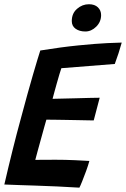

<svg xmlns="http://www.w3.org/2000/svg" viewBox="-21 -858 580 884"><path d="M344.5 6Q293 3 243.5 0.5Q194 -2 141.5 -3.5Q107 -4.5 70.2 -5.8Q33.5 -7 -1 -8.5Q17.5 -89 36.8 -166.2Q56 -243.5 75 -312.5Q107 -432.5 130.5 -513Q154 -593.5 164.5 -625.5Q260 -641 340 -649Q420 -657 473 -659.5Q526 -662 539.5 -662Q532.5 -636.5 524.8 -613Q517 -589.5 507.5 -563.5L261.5 -544Q258 -534 252.2 -514.8Q246.5 -495.5 240.2 -473.2Q234 -451 228.8 -432Q223.5 -413 221 -403Q235 -403.5 264 -404Q293 -404.5 326.8 -405.5Q360.5 -406.5 390.8 -407.2Q421 -408 438 -408L410.5 -303.5Q403.5 -303.5 382 -304Q360.5 -304.5 332.2 -305Q304 -305.5 275.2 -306Q246.5 -306.5 224 -306.8Q201.5 -307 192.5 -307Q190 -299 183.5 -275.5Q177 -252 168.8 -222.2Q160.5 -192.5 153 -165Q145.5 -137.5 141.5 -122Q151 -122 179.2 -122.2Q207.5 -122.5 234 -122.5Q279 -122.5 323.2 -120.5Q367.5 -118.5 390.5 -117Q385 -96.5 375.5 -70.5Q366 -44.5 357.2 -22.8Q348.5 -1 344.5 6ZM388.5 -838.5Q415 -838.5 429.8 -824.2Q444.5 -810 444.5 -788.5Q444.5 -757.5 422 -735.2Q399.5 -713 372 -713Q345 -713 327.2 -725.5Q309.5 -738 309.5 -761Q309.5 -796.5 333.8 -817.5Q358 -838.5 388.5 -838.5Z"/></svg>

Font: Grandstander Medium
Style: Italic
Weight: 500
Italic angle: -15°
Designer: Tyler Finck
Foundry: Etcetera Type Co
Version: Version 1.200; ttfautohint (v1.8.3)